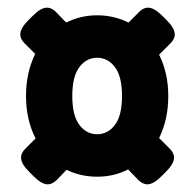

<svg xmlns="http://www.w3.org/2000/svg" viewBox="-20 -573 510 502"><path d="M105 -91Q89 -91 68 -112L56 -124Q35 -145 35 -161Q35 -173 46 -184L73 -211Q48 -260 48 -322Q48 -383 72 -432L44 -460Q33 -471 33 -483Q33 -499 54 -520L66 -532Q87 -553 103 -553Q115 -553 126 -542L153 -514Q191 -533 234 -533Q278 -533 316 -514L344 -542Q355 -553 367 -553Q383 -553 404 -532L416 -520Q437 -499 437 -483Q437 -471 426 -460L396 -430Q420 -382 420 -322Q420 -261 396 -212L424 -184Q435 -173 435 -161Q435 -145 414 -124L402 -112Q381 -91 365 -91Q354 -91 342 -102L315 -130Q278 -111 234 -111Q191 -111 154 -129L128 -102Q116 -91 105 -91ZM234 -222Q262 -222 280.5 -246.5Q299 -271 299 -322Q299 -373 280.5 -397.5Q262 -422 234 -422Q206 -422 187.5 -397.5Q169 -373 169 -322Q169 -271 187.5 -246.5Q206 -222 234 -222Z"/></svg>

Font: Asap Condensed ExtraBold
Style: Regular
Weight: 800
Width: 3
Designer: Pablo Cosgaya
Foundry: Omnibus-Type
Version: Version 3.001; ttfautohint (v1.8.4.7-5d5b)